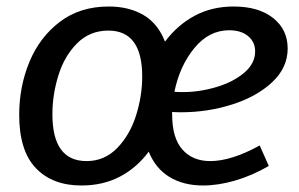

<svg xmlns="http://www.w3.org/2000/svg" viewBox="-20 -560 918 590"><path d="M509 -216V-208Q509 -136 540.5 -100.5Q572 -65 626 -65Q691 -65 778 -113L806 -50Q754 -20 702 -5Q650 10 604 10Q544 10 501 -16Q458 -42 437 -94Q401 -45 349 -17.5Q297 10 230 10Q141 10 90 -43.5Q39 -97 39 -207Q39 -294 70.5 -370Q102 -446 164 -493Q226 -540 314 -540Q377 -540 421.5 -513.5Q466 -487 487 -432Q525 -483 578 -511.5Q631 -540 698 -540Q775 -540 819.5 -504.5Q864 -469 864 -411Q864 -352 816.5 -307.5Q769 -263 693.5 -239Q618 -215 537 -215Q517 -215 509 -216ZM516 -278Q525 -277 542 -277Q593 -277 645 -292.5Q697 -308 730.5 -336.5Q764 -365 764 -402Q764 -431 742.5 -449Q721 -467 684 -467Q622 -467 577 -412Q532 -357 516 -278ZM417 -325Q417 -466 313 -466Q256 -466 217 -427Q178 -388 159.5 -328.5Q141 -269 141 -209Q141 -65 246 -65Q301 -65 340 -105Q379 -145 398 -205Q417 -265 417 -325Z"/></svg>

Font: Bitter Pro Medium
Style: Italic
Weight: 500
Italic angle: -9°
Designer: Sol Matas, and Bitter project Authors
Foundry: Sol Matas
Version: Version 1.010